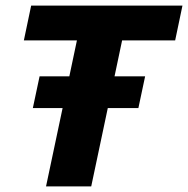

<svg xmlns="http://www.w3.org/2000/svg" viewBox="-20 -664 670 684"><path d="M144 0 203 -279H97L121 -392H227L254 -520H65L91 -644H630L604 -520H415L388 -392H497L473 -279H364L305 0Z"/></svg>

Font: Kanit SemiBold
Style: Italic
Weight: 600
Italic angle: -12°
Designer: Katatrad Team
Foundry: CadsonDemak
Version: Version 2.000; ttfautohint (v1.8.3)